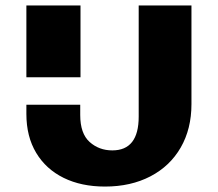

<svg xmlns="http://www.w3.org/2000/svg" viewBox="-20 -678 801 706"><path d="M275 -255Q275 -187 309.5 -156Q344 -125 393 -125Q490 -125 490 -249V-658H684V-295Q684 -204 644.5 -135.5Q605 -67 533 -29.5Q461 8 366 8Q279 8 214 -24Q149 -56 113 -116Q77 -176 77 -259V-293H275ZM77 -658H276V-394H77Z"/></svg>

Font: Ysabeau Heavy
Style: Regular
Weight: 800
Designer: Christian Thalmann (Catharsis Fonts)
Version: Version 0.003